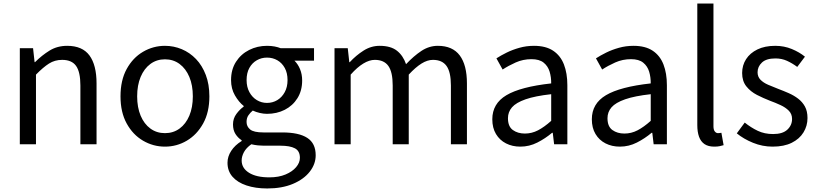

<svg xmlns="http://www.w3.org/2000/svg" viewBox="-20 -816 4624 1086"><path d="M92.1 0V-543.4H167L175.7 -464.5H178.1Q216.8 -503.1 260.3 -529.9Q303.9 -556.8 360.1 -556.8Q445.8 -556.8 486 -502.4Q526.1 -448 526.1 -344.1V0H434.7V-332.4Q434.7 -408.5 410.5 -442.9Q386.3 -477.4 331.5 -477.4Q289.9 -477.4 257 -456.4Q224.2 -435.5 183.5 -394V0Z M913.1 13.4Q846.6 13.4 789 -20.3Q731.4 -54 696.5 -117.6Q661.6 -181.2 661.6 -271Q661.6 -361.9 696.5 -425.7Q731.4 -489.4 789 -523.1Q846.6 -556.8 913.1 -556.8Q962.9 -556.8 1008.3 -537.7Q1053.7 -518.6 1088.8 -481.9Q1123.8 -445.3 1144 -392.1Q1164.3 -338.9 1164.3 -271Q1164.3 -181.2 1129.1 -117.6Q1093.8 -54 1036.7 -20.3Q979.7 13.4 913.1 13.4ZM913.1 -62.9Q960.2 -62.9 995.7 -88.9Q1031.2 -114.9 1051 -161.8Q1070.7 -208.7 1070.7 -271Q1070.7 -333.8 1051 -380.8Q1031.2 -427.8 995.7 -454.2Q960.2 -480.5 913.1 -480.5Q866.1 -480.5 830.6 -454.2Q795.1 -427.8 775.4 -380.8Q755.8 -333.8 755.8 -271Q755.8 -208.7 775.4 -161.8Q795.1 -114.9 830.6 -88.9Q866.1 -62.9 913.1 -62.9Z M1491.4 250Q1425.2 250 1374.3 233Q1323.5 216.1 1295.1 183.7Q1266.8 151.3 1266.8 104.5Q1266.8 69.5 1287.7 37.4Q1308.6 5.2 1346.8 -18.4V-22.8Q1326 -36 1311.9 -58Q1297.9 -80 1297.9 -112.3Q1297.9 -146 1317.4 -172Q1336.9 -198.1 1358.2 -212.8V-216.8Q1330.9 -238.4 1308.9 -276.3Q1286.9 -314.2 1286.9 -363Q1286.9 -422.8 1314.8 -466.4Q1342.7 -509.9 1389.3 -533.4Q1435.9 -556.8 1490.1 -556.8Q1513.9 -556.8 1533.6 -553Q1553.2 -549.2 1567.3 -543.4H1756.2V-472.9H1645.4Q1664.8 -454.2 1677 -425.1Q1689.1 -395.9 1689.1 -360.6Q1689.1 -303.2 1662.5 -260.7Q1636 -218.2 1590.9 -195.1Q1545.8 -172.1 1490.1 -172.1Q1471.3 -172.1 1449.7 -177Q1428.1 -182 1409.7 -190.6Q1395.2 -178.6 1384.9 -163.5Q1374.6 -148.5 1374.6 -126.2Q1374.6 -100.5 1394.9 -83.7Q1415.1 -66.9 1470.2 -66.9H1576.7Q1670.7 -66.9 1718.2 -36Q1765.6 -5.2 1765.6 62.1Q1765.6 112.3 1731.9 155.2Q1698.2 198.2 1636.7 224.1Q1575.1 250 1491.4 250ZM1490.1 -233.9Q1522.1 -233.9 1548.4 -249.7Q1574.6 -265.5 1590.5 -294.7Q1606.4 -323.8 1606.4 -363Q1606.4 -403 1590.8 -431.4Q1575.2 -459.9 1549 -475Q1522.7 -490.2 1490.1 -490.2Q1458.6 -490.2 1432.3 -475Q1406 -459.9 1390.4 -431.7Q1374.8 -403.6 1374.8 -363Q1374.8 -323.8 1390.7 -294.7Q1406.6 -265.5 1432.9 -249.7Q1459.2 -233.9 1490.1 -233.9ZM1503.5 187.2Q1556.4 187.2 1594.9 171Q1633.3 154.9 1654.8 129.6Q1676.3 104.3 1676.3 76.6Q1676.3 37.8 1648.1 23Q1619.9 8.1 1566.5 8.1H1472.2Q1457.1 8.1 1438.8 6.3Q1420.5 4.5 1401.6 -0.1Q1372.7 20.5 1359.8 44.5Q1346.9 68.6 1346.9 91.8Q1346.9 135.2 1388.5 161.2Q1430 187.2 1503.5 187.2Z M1872.1 0V-543.4H1947L1955.7 -464.1H1958.1Q1993.7 -502.7 2036.2 -529.7Q2078.6 -556.8 2127.4 -556.8Q2190.1 -556.8 2225.2 -529.1Q2260.2 -501.5 2276.7 -453Q2319.8 -498.9 2363.4 -527.9Q2406.9 -556.8 2456.6 -556.8Q2539.8 -556.8 2580.5 -502.4Q2621.1 -448 2621.1 -344.1V0H2530.4V-332.4Q2530.4 -408.5 2505.7 -442.9Q2481.1 -477.4 2428.8 -477.4Q2397.6 -477.4 2364.2 -456.6Q2330.8 -435.9 2292 -394V0H2201.2V-332.4Q2201.2 -408.5 2176.7 -442.9Q2152.2 -477.4 2099.9 -477.4Q2069.3 -477.4 2035 -456.6Q2000.7 -435.9 1963.5 -394V0Z M2923.2 13.4Q2877.9 13.4 2842.1 -4.9Q2806.2 -23.2 2785.4 -57.9Q2764.6 -92.5 2764.6 -141.3Q2764.6 -230.1 2844.5 -277.5Q2924.3 -325 3097.7 -344.2Q3098.1 -379.4 3088.8 -410.5Q3079.5 -441.7 3055.2 -461.5Q3030.9 -481.3 2986 -481.3Q2938.6 -481.3 2897.1 -462.8Q2855.7 -444.3 2823 -422.7L2787.9 -486Q2813 -502.3 2845.8 -518.5Q2878.6 -534.7 2917.9 -545.7Q2957.1 -556.8 3000.5 -556.8Q3067.2 -556.8 3108.8 -529.1Q3150.3 -501.4 3169.7 -451.5Q3189.1 -401.6 3189.1 -334V0H3114.2L3106.5 -64.9H3102.7Q3064.6 -32.7 3019.3 -9.7Q2973.9 13.4 2923.2 13.4ZM2948.8 -60.6Q2988 -60.6 3023.3 -79Q3058.5 -97.4 3097.7 -132.4V-283.2Q3006.7 -273.1 2952.8 -254.3Q2899 -235.5 2876 -209.1Q2853.1 -182.6 2853.1 -147.4Q2853.1 -100.4 2880.9 -80.5Q2908.6 -60.6 2948.8 -60.6Z M3486.2 13.4Q3440.9 13.4 3405.1 -4.9Q3369.2 -23.2 3348.4 -57.9Q3327.6 -92.5 3327.6 -141.3Q3327.6 -230.1 3407.5 -277.5Q3487.3 -325 3660.7 -344.2Q3661.1 -379.4 3651.8 -410.5Q3642.5 -441.7 3618.2 -461.5Q3593.9 -481.3 3549 -481.3Q3501.6 -481.3 3460.1 -462.8Q3418.7 -444.3 3386 -422.7L3350.9 -486Q3376 -502.3 3408.8 -518.5Q3441.6 -534.7 3480.9 -545.7Q3520.1 -556.8 3563.5 -556.8Q3630.2 -556.8 3671.8 -529.1Q3713.3 -501.4 3732.7 -451.5Q3752.1 -401.6 3752.1 -334V0H3677.2L3669.5 -64.9H3665.7Q3627.6 -32.7 3582.3 -9.7Q3536.9 13.4 3486.2 13.4ZM3511.8 -60.6Q3551 -60.6 3586.3 -79Q3621.5 -97.4 3660.7 -132.4V-283.2Q3569.7 -273.1 3515.8 -254.3Q3462 -235.5 3439 -209.1Q3416.1 -182.6 3416.1 -147.4Q3416.1 -100.4 3443.9 -80.5Q3471.6 -60.6 3511.8 -60.6Z M4020.3 13.4Q3986.1 13.4 3964.9 -0.9Q3943.8 -15.3 3933.9 -42.6Q3924.1 -69.9 3924.1 -108.1V-796H4015.5V-102.1Q4015.5 -81.5 4023.3 -72.2Q4031 -62.9 4041 -62.9Q4044.8 -62.9 4048.8 -63.4Q4052.8 -63.9 4060.4 -64.9L4072.9 5.1Q4063.1 8 4050.9 10.7Q4038.7 13.4 4020.3 13.4Z M4350.1 13.4Q4292.6 13.4 4239.3 -8.3Q4186 -30 4147.5 -61.7L4192.4 -122.7Q4227.7 -94.3 4266 -76.1Q4304.2 -57.8 4352.9 -57.8Q4406.8 -57.8 4433.4 -82.6Q4460.1 -107.5 4460.1 -143.1Q4460.1 -171.1 4441.7 -189.8Q4423.2 -208.5 4394.5 -221.7Q4365.7 -235 4335.5 -246Q4297.9 -260.6 4261.6 -279.1Q4225.4 -297.7 4201.5 -327.5Q4177.7 -357.2 4177.7 -403Q4177.7 -446.6 4200 -481.3Q4222.3 -516 4264.2 -536.4Q4306.1 -556.8 4364.8 -556.8Q4415.3 -556.8 4458.6 -538.8Q4501.9 -520.9 4533 -495.4L4489.4 -437.5Q4461.4 -458.3 4431.6 -471.9Q4401.8 -485.5 4365.9 -485.5Q4314.2 -485.5 4289.6 -462.2Q4265 -438.9 4265 -407.3Q4265 -381.8 4281.4 -365Q4297.7 -348.2 4324.8 -336.5Q4352 -324.7 4382.2 -313.1Q4412.2 -301.9 4441.5 -289Q4470.7 -276.1 4494.5 -257.9Q4518.4 -239.8 4532.9 -213.5Q4547.4 -187.2 4547.4 -148.2Q4547.4 -104.1 4524.7 -67.1Q4502 -30.1 4458.3 -8.4Q4414.7 13.4 4350.1 13.4Z"/></svg>

Font: Noto Sans TC
Style: Regular
Weight: 100
Designer: Ryoko NISHIZUKA 西塚涼子 (kana, bopomofo & ideographs); Paul D. Hunt (Latin, Greek & Cyrillic); Sandoll Communications 산돌커뮤니
Foundry: Adobe
Version: Version 2.004;hotconv 1.0.118;makeotfexe 2.5.65603